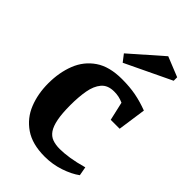

<svg xmlns="http://www.w3.org/2000/svg" viewBox="-224 -808 897 897"><g transform="rotate(45 224.0 -360.0)"><path d="M255 10Q173 10 122 -25Q71 -60 48 -117.5Q25 -175 25 -244Q25 -316 48 -374.5Q71 -433 121.5 -467.5Q172 -502 255 -502Q307 -502 348 -494Q389 -486 431 -470L411 -330H352L331 -422Q315 -429 301 -432Q287 -435 270 -435Q228 -435 206.5 -409.5Q185 -384 177.5 -341.5Q170 -299 170 -246Q170 -190 177 -154.5Q184 -119 197.5 -99.5Q211 -80 231.5 -72.5Q252 -65 280 -65Q307 -65 343 -70.5Q379 -76 425 -89L433 -45Q402 -22 354.5 -6Q307 10 255 10ZM203 -558 176 -593 332 -730 431 -690V-667Z"/></g></svg>

Font: Manuale
Style: Bold
Weight: 700
Version: Version 1.002